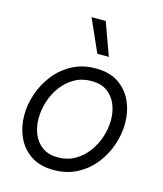

<svg xmlns="http://www.w3.org/2000/svg" viewBox="-117 -871 823 968"><g transform="rotate(15 294.5 -387.0)"><path d="M316 -613 240 -784H314L376 -613ZM254 10Q181 10 133.5 -22.5Q86 -55 63 -107.5Q40 -160 40 -220Q40 -276 59.5 -332.5Q79 -389 116 -436Q153 -483 206.5 -511.5Q260 -540 328 -540Q402 -540 449 -507.5Q496 -475 519 -423Q542 -371 542 -310Q542 -254 523 -197.5Q504 -141 467 -94Q430 -47 376.5 -18.5Q323 10 254 10ZM258 -57Q308 -57 347 -79.5Q386 -102 413 -138.5Q440 -175 454.5 -219.5Q469 -264 469 -308Q469 -352 453.5 -389.5Q438 -427 406 -450Q374 -473 324 -473Q275 -473 236 -451Q197 -429 169.5 -392Q142 -355 128 -310.5Q114 -266 114 -222Q114 -178 129.5 -140.5Q145 -103 177 -80Q209 -57 258 -57Z"/></g></svg>

Font: Be Vietnam Pro Light
Style: Italic
Weight: 300
Italic angle: -12°
Designer: Lam Bao, Tony Le, Vietanh Nguyen
Foundry: Yellow Type Foundry
Version: Version 1.002; ttfautohint (v1.8.3)